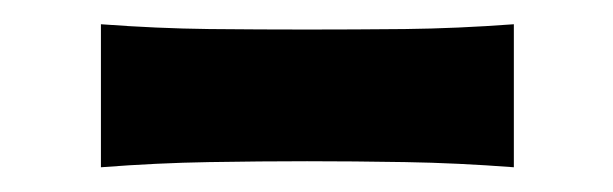

<svg xmlns="http://www.w3.org/2000/svg" viewBox="-20 -401 498 156"><path d="M62 -265.1V-381.3Q107.4 -377.9 149.9 -377.4Q192.4 -377 229.5 -377Q266.6 -377 309.1 -377.4Q351.6 -377.9 397.5 -381.3V-265.1Q351.6 -268.6 309.1 -269.3Q266.6 -270 229.5 -270Q192.4 -270 149.9 -269.3Q107.4 -268.6 62 -265.1Z"/></svg>

Font: Pinar DS1 SemiBold
Style: Regular
Weight: 600
Designer: Amin Abedi
Version: Version 3.000